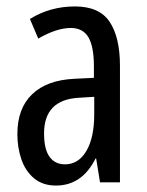

<svg xmlns="http://www.w3.org/2000/svg" viewBox="-20 -567 456 597"><path d="M213 -547Q289 -547 321 -499Q353 -451 353 -362V0H291L279 -74H277Q235 10 154 10Q113 10 86 -12.5Q59 -35 46.5 -71.5Q34 -108 34 -150Q34 -230 80 -274Q126 -318 211 -322L272 -325V-360Q272 -422 255 -451Q238 -480 200 -480Q156 -480 99 -447L73 -508Q136 -547 213 -547ZM225 -263Q117 -257 117 -152Q117 -103 134 -79.5Q151 -56 182 -56Q224 -56 248.5 -97.5Q273 -139 273 -212V-266Z"/></svg>

Font: Noto Sans Oriya ExtCond
Style: Regular
Weight: 400
Width: 2
Designer: Amélie Bonet and Sol Matas
Foundry: Google LLC
Version: Version 2.006; ttfautohint (v1.8.4.7-5d5b)